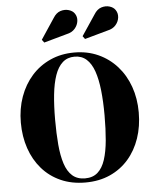

<svg xmlns="http://www.w3.org/2000/svg" viewBox="-65 -1069 918 1133"><g transform="rotate(-5 394.0 -502.5)"><path d="M395 10Q313.5 10 248.8 -19Q184 -48 138.8 -100Q93.5 -152 69.5 -222.2Q45.5 -292.5 45.5 -375Q45.5 -457.5 70.8 -527.8Q96 -598 142.2 -650Q188.5 -702 252.8 -731Q317 -760 395 -760Q473 -760 537 -731Q601 -702 647.5 -650Q694 -598 719 -527.8Q744 -457.5 744 -375Q744 -292.5 720 -222.2Q696 -152 650.8 -100Q605.5 -48 541 -19Q476.5 10 395 10ZM395 -14.5Q441 -14.5 469.8 -40Q498.5 -65.5 514 -113Q529.5 -160.5 535.5 -226.8Q541.5 -293 541.5 -375Q541.5 -457 534.2 -523.2Q527 -589.5 510.5 -637Q494 -684.5 465.5 -710Q437 -735.5 395 -735.5Q352.5 -735.5 324 -710Q295.5 -684.5 279 -637Q262.5 -589.5 255.5 -523.2Q248.5 -457 248.5 -375Q248.5 -293 254.2 -226.8Q260 -160.5 275.5 -113Q291 -65.5 320 -40Q349 -14.5 395 -14.5ZM224.5 -834 211.5 -851.5 292.5 -973.5Q310.5 -1003 336 -1011Q361.5 -1019 385 -1012Q408.5 -1005 419.5 -988.5Q433 -969 430 -944Q427 -919 409.5 -898.8Q392 -878.5 361 -872ZM466 -834 453 -851.5 534.5 -973.5Q552.5 -1003 578 -1011Q603.5 -1019 626.8 -1012Q650 -1005 661 -988.5Q674.5 -969 671.8 -944Q669 -919 651.5 -898.8Q634 -878.5 602.5 -872Z"/></g></svg>

Font: Bodoni Moda 9pt ExtraBold
Style: Regular
Weight: 800
Designer: Owen Earl
Foundry: indestructible type
Version: Version 2.005